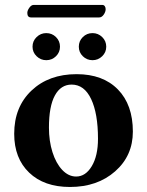

<svg xmlns="http://www.w3.org/2000/svg" viewBox="-20 -742 591 772"><path d="M268.1 -401.9Q224.6 -401.9 200.7 -358.2Q176.8 -314.5 176.8 -229Q176.8 -175.3 190.9 -130.4Q205.1 -85.4 230.2 -58.8Q255.4 -32.2 286.1 -32.2Q324.2 -32.2 349.1 -74Q374 -115.7 374 -184.1Q374 -285.6 346.4 -343.8Q318.8 -401.9 268.1 -401.9ZM37.1 -204.1Q37.1 -312 106.7 -377.9Q176.3 -443.8 288.1 -443.8Q394 -443.8 454.1 -382.3Q514.2 -320.8 514.2 -212.9Q514.2 -115.7 442.9 -53Q371.6 9.8 261.2 9.8Q157.2 9.8 97.2 -47.9Q37.1 -105.5 37.1 -204.1ZM110.8 -554.2Q110.8 -577.1 127.2 -593Q143.6 -608.9 166 -608.9Q189 -608.9 205.1 -593Q221.2 -577.1 221.2 -554.2Q221.2 -531.7 205.1 -515.9Q189 -500 166 -500Q143.6 -500 127.2 -515.9Q110.8 -531.7 110.8 -554.2ZM378.9 -671.9H105Q89.8 -671.9 89.8 -689.9Q89.8 -699.7 97.9 -710.9Q106 -722.2 115.2 -722.2H391.1Q397.9 -722.2 401.4 -717Q404.8 -711.9 404.8 -705.1Q404.8 -694.3 397 -683.1Q389.2 -671.9 378.9 -671.9ZM296.9 -554.2Q296.9 -577.1 313 -593Q329.1 -608.9 352.1 -608.9Q374.5 -608.9 390.9 -593Q407.2 -577.1 407.2 -554.2Q407.2 -531.7 390.9 -515.9Q374.5 -500 352.1 -500Q329.1 -500 313 -515.9Q296.9 -531.7 296.9 -554.2Z"/></svg>

Font: Common Serif
Style: Bold
Weight: 700
Designer: Philipp H. Poll, Khaled Hosny
Foundry: Stefan Peev, Context Ltd.
Version: Version 1.026